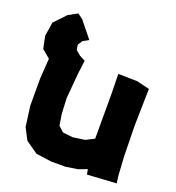

<svg xmlns="http://www.w3.org/2000/svg" viewBox="-146 -792 833 908"><g transform="rotate(20 270.0 -338.0)"><path d="M93.8 -689.5 47.9 -664.1 -6.8 -606.4 -17.6 -536.1 -4.9 -474.6 36.1 -440.4 29.3 -340.8V-202.1L43 -99.6L73.2 -41L134.8 2L212.9 12.7H284.2L342.8 3.9L387.7 -12.7L392.6 12.7L428.7 10.7L539.1 3.9L534.2 -32.2L528.3 -127.9L525.4 -281.2L529.3 -467.8L465.8 -483.4L369.1 -485.4L371.1 -383.8V-222.7V-160.2L329.1 -138.7L268.6 -129.9L217.8 -135.7L191.4 -160.2L182.6 -214.8L178.7 -293.9L189.5 -418.9L198.2 -489.3L169.9 -503.9L145.5 -524.4L141.6 -549.8L156.2 -572.3L185.5 -588.9L120.1 -669.9Z"/></g></svg>

Font: MaokenAssortedSans-TC
Style: Regular
Weight: 500
Version: Version 0.83